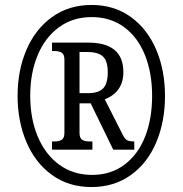

<svg xmlns="http://www.w3.org/2000/svg" viewBox="-20 -745 738 775"><path d="M51 -358Q51 -461 87 -544.5Q123 -628 190.5 -676.5Q258 -725 350 -725Q441 -725 508 -676.5Q575 -628 610.5 -544.5Q646 -461 646 -358Q646 -254 610.5 -170Q575 -86 507.5 -38Q440 10 349 10Q257 10 189.5 -39Q122 -88 86.5 -172Q51 -256 51 -358ZM594 -358Q594 -451 565 -523Q536 -595 481 -635.5Q426 -676 350 -676Q274 -676 218 -635Q162 -594 132 -522Q102 -450 102 -359Q102 -266 132.5 -193.5Q163 -121 219.5 -80Q276 -39 352 -39Q427 -39 482 -80Q537 -121 565.5 -193Q594 -265 594 -358ZM190 -174H200Q219 -174 229.5 -181Q240 -188 240 -209V-504Q240 -525 229.5 -532Q219 -539 200 -539H190V-573H336Q478 -573 478 -454Q478 -374 403 -344L476 -200Q484 -184 493 -179Q502 -174 522 -174V-141H437L346 -328H301V-209Q301 -188 311.5 -181Q322 -174 341 -174H353V-141H190ZM335 -369Q379 -369 397 -389Q415 -409 415 -453Q415 -498 396 -516.5Q377 -535 333 -535H301V-369Z"/></svg>

Font: Noto Serif CondExtraBold
Style: Italic
Weight: 800
Width: 3
Italic angle: -12°
Designer: Monotype Design Team
Foundry: Monotype Imaging Inc.
Version: Version 1.001